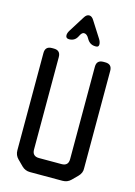

<svg xmlns="http://www.w3.org/2000/svg" viewBox="-140 -1019 775 1100"><g transform="rotate(15 248.0 -469.5)"><path d="M103 -12Q123 8 152 8H345Q374 8 394 -12L426 -44Q448 -66 446 -94V-671Q446 -711 406 -711H395Q355 -711 355 -671V-123Q355 -83 315 -83H181Q141 -83 141 -123V-671Q141 -711 101 -711H90Q50 -711 50 -671V-94Q50 -65 70 -45ZM151 -804Q151 -785 171 -785Q204 -785 219 -813L226 -826Q235 -841 246 -841Q263 -841 276 -817L279 -812Q296 -785 327 -785H331Q347 -785 347 -801Q347 -816 336 -833L276 -927Q264 -947 248 -947Q232 -947 220 -927L161 -833Q151 -817 151 -804Z"/></g></svg>

Font: WDXL Lubrifont TC
Style: Regular
Weight: 400
Designer: [WDXL Lubrifont] Copyright 2020-2022 (c) NightFurySL2001, Skr-ZERO; [ZCOOL QingKe HuangYou] Copyright 2018-2022 (c) The 
Version: Version 2.001;hotconv 1.1.1;makeotfexe 2.6.0